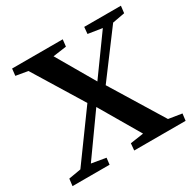

<svg xmlns="http://www.w3.org/2000/svg" viewBox="-157 -876 1044 1038"><g transform="rotate(-30 365.0 -357.0)"><path d="M240.2 0H8.8L14.2 -43.9L90.8 -57.1L303.2 -349.1L113.8 -658.2L39.1 -670.9L43.9 -713.9H359.9L355 -670.9L271 -659.2L408.2 -422.9L578.1 -658.2L490.2 -671.9L494.1 -713.9H723.1L717.8 -669.9L641.1 -655.8L437 -382.8L637.2 -56.2L720.2 -43L714.8 0H394L397.9 -43L481 -55.2L334 -306.2L155.8 -56.2L245.1 -41Z"/></g></svg>

Font: Literata SemiBold
Style: Italic
Weight: 650
Italic angle: -2.39999°
Designer: Latin by Veronika Burian and Jose Scaglione. Greek by Irene Vlachou. Cyrillic by Vera Evstafieva
Foundry: TypeTogether
Version: Version 3.021